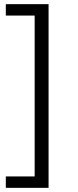

<svg xmlns="http://www.w3.org/2000/svg" viewBox="-20 -725 376 925"><path d="M8 180V125H147V-650H8V-705H214V180Z"/></svg>

Font: Nunito Sans 10pt SemiExpanded Light
Style: Regular
Weight: 300
Width: 6
Designer: Vernon Adams
Foundry: Vernon Adams
Version: Version 3.101;gftools[0.9.27]